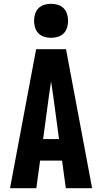

<svg xmlns="http://www.w3.org/2000/svg" viewBox="-20 -995 540 1015"><path d="M33 0 171 -735H329L467 0H328L308 -146H192L172 0ZM208 -260H292L261 -490Q258 -509 255.5 -527.5Q253 -546 250 -565Q247 -546 244.5 -527.5Q242 -509 239 -490ZM250 -795Q232 -795 214 -800.5Q196 -806 183.5 -818.5Q171 -831 165.5 -849Q160 -867 160 -885Q160 -903 165.5 -921Q171 -939 183.5 -951.5Q196 -964 214 -969.5Q232 -975 250 -975Q268 -975 286 -969.5Q304 -964 316.5 -951.5Q329 -939 334.5 -921Q340 -903 340 -885Q340 -867 334.5 -849Q329 -831 316.5 -818.5Q304 -806 286 -800.5Q268 -795 250 -795Z"/></svg>

Font: Iosevka Heavy
Style: Regular
Weight: 900
Monospace: yes
Designer: Belleve Invis
Foundry: Belleve Invis
Version: Version 32.5.0; ttfautohint (v1.8.4)